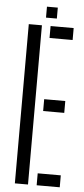

<svg xmlns="http://www.w3.org/2000/svg" viewBox="-60 -928 422 961"><g transform="rotate(5 151.0 -447.5)"><path d="M53 0V-800H119V0ZM162.5 0V-60H278.5V0ZM162.5 -373V-432.5H268.5V-373ZM162.5 -740V-800H278.5V-740ZM136 -840V-895H190.5V-840Z"/></g></svg>

Font: Big Shoulders Stencil Display Thin
Style: Regular
Weight: 400
Version: Version 2.001